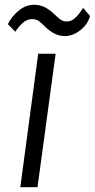

<svg xmlns="http://www.w3.org/2000/svg" viewBox="-20 -784 397 804"><path d="M65 0 140 -559H213L137 0ZM251 -633Q226.5 -633 205.5 -644.8Q184.5 -656.5 168 -673Q152.5 -689 141.5 -696.5Q130.5 -704 114 -704Q94 -704 76.2 -688.8Q58.5 -673.5 44 -651L13 -683Q28 -714.5 58 -739.2Q88 -764 123 -764Q147 -764 167.5 -753.8Q188 -743.5 208 -724Q224 -709 234.5 -701.5Q245 -694 259 -694Q276.5 -694 290 -704.8Q303.5 -715.5 313 -729Q322.5 -742.5 328 -751L357 -717Q348 -682.5 316.8 -657.8Q285.5 -633 251 -633Z"/></svg>

Font: Merriweather Sans Light
Style: Italic
Weight: 300
Italic angle: -7.5°
Designer: Eben Sorkin
Foundry: Eben Sorkin
Version: Version 2.001; ttfautohint (v1.8.3)